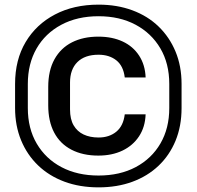

<svg xmlns="http://www.w3.org/2000/svg" viewBox="-20 -779 848 828"><path d="M404 -108Q337 -108 288 -133.5Q239 -159 213.5 -207.5Q188 -256 188 -325V-404Q188 -475 215 -523.5Q242 -572 290.5 -596.5Q339 -621 404 -621Q464 -621 509 -600Q554 -579 580 -539Q606 -499 608 -445H518Q512 -495 481.5 -519Q451 -543 405 -543Q346 -543 314 -511.5Q282 -480 282 -423V-307Q282 -265 297.5 -238.5Q313 -212 340.5 -199Q368 -186 405 -186Q451 -186 481.5 -211Q512 -236 518 -286H608Q606 -231 579.5 -191Q553 -151 508 -129.5Q463 -108 404 -108ZM405 29Q324 29 258 4.5Q192 -20 144.5 -65.5Q97 -111 71 -174Q45 -237 45 -313Q45 -340 45 -365.5Q45 -391 45 -417Q45 -521 90.5 -597.5Q136 -674 217 -716.5Q298 -759 405 -759Q485 -759 551 -734.5Q617 -710 664 -664.5Q711 -619 737 -556.5Q763 -494 763 -417Q763 -391 763 -365Q763 -339 763 -313Q763 -235 737 -172Q711 -109 663.5 -64Q616 -19 550.5 5Q485 29 405 29ZM405 -22Q497 -22 565.5 -58.5Q634 -95 672 -160.5Q710 -226 710 -313Q710 -340 710 -365.5Q710 -391 710 -417Q710 -505 671.5 -570.5Q633 -636 564.5 -672.5Q496 -709 405 -709Q313 -709 244 -672Q175 -635 137.5 -569.5Q100 -504 100 -417Q100 -391 100 -365Q100 -339 100 -313Q100 -225 138.5 -159.5Q177 -94 245.5 -58Q314 -22 405 -22Z"/></svg>

Font: Hubot Sans Condensed ExtraLight Medium
Style: Regular
Weight: 500
Version: Version 2.000